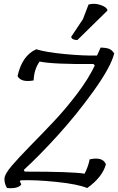

<svg xmlns="http://www.w3.org/2000/svg" viewBox="-20 -996 625 1017"><path d="M90 -41 85 -36 93 -19Q76 5 17 0Q3 -24 3.5 -48.5Q4 -73 42 -117.5Q80 -162 139.5 -222.5Q199 -283 262.5 -350Q326 -417 387.5 -498Q449 -579 482 -649L475 -657Q260 -655 190 -670Q161 -631 158 -570Q91 -558 73 -593Q97 -702 172 -735Q224 -719 324.5 -709.5Q425 -700 494 -702L513 -744Q547 -743 561 -736Q575 -729 585 -713Q567 -641 476.5 -515Q386 -389 286 -279Q186 -169 106 -96L111 -87Q363 -87 428 -76Q447 -112 455 -152Q524 -167 541 -126Q523 -58 442 0Q391 -21 278.5 -32.5Q166 -44 90 -41ZM449 -972Q481 -981 514.5 -969Q548 -957 549 -940L390 -784Q360 -784 357 -801L419 -894Z"/></svg>

Font: Tillana
Style: Regular
Weight: 400
Designer: Lipi Raval (Devanagari, Latin), Jonny Pinhorn (Latin)
Foundry: Indian Type Foundry
Version: Version 2.002;PS 1.0;hotconv 1.0.79;makeotf.lib2.5.61930; tt